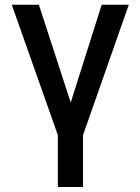

<svg xmlns="http://www.w3.org/2000/svg" viewBox="-20 -565 578 790"><path d="M28.4 -545.5H139.9L271 -143.1L398.4 -545.5H509.9L321.7 -9.2V204.5H218V-9.2Z"/></svg>

Font: Inter P Medium
Style: Regular
Weight: 500
Designer: Rasmus Andersson
Foundry: rsms
Version: Version 3.018;git-588b23468